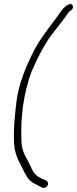

<svg xmlns="http://www.w3.org/2000/svg" viewBox="-20 -694 381 951"><path d="M61 -186C53 -118 47 -56 49 1C50 51 62 85 82 121C93 143 102 163 114 182C129 209 160 219 188 235C202 241 220 229 218 213C216 200 199 197 187 191C177 185 167 181 159 173C148 165 139 147 133 133C128 123 123 111 115 97C97 67 85 36 86 -8C82 -102 94 -230 138 -343C169 -415 208 -490 252 -543C273 -571 295 -596 312 -622C317 -629 319 -633 323 -636L332 -643C337 -646 340 -651 341 -656C343 -665 338 -674 329 -674C319 -674 312 -668 306 -663C286 -649 276 -627 258 -604C218 -551 174 -496 141 -429C106 -358 71 -274 61 -186Z"/></svg>

Font: Stray Cat
Style: UltCnObl
Weight: 400
Version: Version 1.0